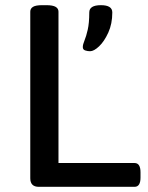

<svg xmlns="http://www.w3.org/2000/svg" viewBox="-20 -722 572 742"><path d="M130 0Q97 0 97 -33V-677Q97 -689 107.5 -695.5Q118 -702 143 -702H159Q184 -702 195 -695.5Q206 -689 206 -677V-92H500Q523 -92 523 -56V-36Q523 0 500 0ZM328 -524Q319 -524 309.5 -527Q300 -530 300 -540Q300 -550 306.5 -565.5Q313 -581 319 -607Q325 -633 325 -674Q325 -702 370 -702Q414 -702 414 -674Q414 -630 398.5 -596Q383 -562 363 -543Q343 -524 328 -524Z"/></svg>

Font: Asap Semi Expanded Medium
Style: Regular
Weight: 500
Width: 6
Designer: Pablo Cosgaya
Foundry: Omnibus-Type
Version: Version 3.001; ttfautohint (v1.8.4.7-5d5b)